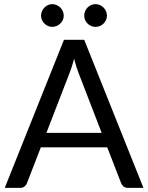

<svg xmlns="http://www.w3.org/2000/svg" viewBox="-20 -909 717 929"><path d="M288.5 -833Q288.5 -822 284 -812.2Q279.5 -802.5 271.8 -795Q264 -787.5 253.8 -783.2Q243.5 -779 232.5 -779Q222 -779 212.2 -783.2Q202.5 -787.5 195 -795Q187.5 -802.5 183 -812.2Q178.5 -822 178.5 -833Q178.5 -844.5 183 -854.8Q187.5 -865 195 -872.5Q202.5 -880 212.2 -884.5Q222 -889 232.5 -889Q243.5 -889 253.8 -884.5Q264 -880 271.8 -872.5Q279.5 -865 284 -854.8Q288.5 -844.5 288.5 -833ZM497.5 -833Q497.5 -822 493 -812.2Q488.5 -802.5 481 -795Q473.5 -787.5 463.5 -783.2Q453.5 -779 442.5 -779Q431 -779 421 -783.2Q411 -787.5 403.5 -795Q396 -802.5 391.8 -812.2Q387.5 -822 387.5 -833Q387.5 -844.5 391.8 -854.8Q396 -865 403.5 -872.5Q411 -880 421 -884.5Q431 -889 442.5 -889Q453.5 -889 463.5 -884.5Q473.5 -880 481 -872.5Q488.5 -865 493 -854.8Q497.5 -844.5 497.5 -833ZM472 -266 359.5 -557.5Q354.5 -570.5 349 -587.8Q343.5 -605 338.5 -624.5Q328 -584 317 -557L204.5 -266ZM674 0H599Q586 0 578 -6.5Q570 -13 566 -23L499 -196H177.5L110.5 -23Q107.5 -14 99 -7Q90.5 0 78 0H3L289.5 -716.5H387.5Z"/></svg>

Font: TypoPRO Lato
Style: Regular
Weight: 400
Designer: Lukasz Dziedzic with Adam Twardoch and Botio Nikoltchev
Foundry: tyPoland Lukasz Dziedzic
Version: Version 2.010; 2014-09-01; http://www.latofonts.com/